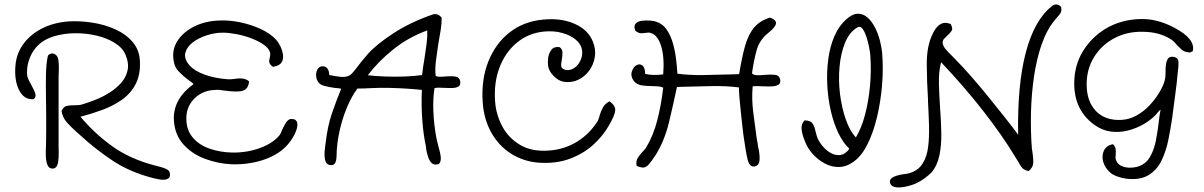

<svg xmlns="http://www.w3.org/2000/svg" viewBox="-20 -708 5342 852"><path d="M655 81Q555 55 478.5 4Q402 -47 336 -108Q332 -111 328.5 -114.5Q325 -118 320 -122Q298 -142 278 -163.5Q258 -185 253 -216Q260 -230 269.5 -235.5Q279 -241 315 -241Q320 -241 327 -241.5Q334 -242 339 -243Q367 -251 400.5 -264Q434 -277 464.5 -296Q495 -315 517 -339.5Q539 -364 546 -395.5Q553 -427 537 -465Q524 -496 489.5 -517.5Q455 -539 408.5 -550Q362 -561 312.5 -560.5Q263 -560 219.5 -547Q176 -534 149 -507Q127 -486 114 -455.5Q101 -425 100 -394Q99 -372 104.5 -359.5Q110 -347 118 -333Q135 -302 137.5 -289Q140 -276 129 -268Q87 -264 64.5 -308.5Q42 -353 49 -423Q55 -475 86 -516Q117 -557 168 -582.5Q219 -608 284 -613Q335 -616 390 -607.5Q445 -599 492.5 -577.5Q540 -556 570 -520Q600 -484 601 -432Q603 -374 581 -333Q559 -292 520.5 -265Q482 -238 434.5 -220.5Q387 -203 337 -190Q398 -117 477.5 -59.5Q557 -2 670 27Q704 35 718 42Q732 49 733 58Q737 75 729 82Q721 89 707.5 89.5Q694 90 680.5 87Q667 84 658 82Q656 81 655 81ZM213 40Q195 40 188 17.5Q181 -5 184 -60Q184 -65 184.5 -86Q185 -107 185 -135.5Q185 -164 185 -192.5Q185 -221 184.5 -243Q184 -265 184 -272Q183 -328 184 -377.5Q185 -427 192 -458Q194 -465 201 -468Q208 -471 212 -471Q234 -468 238.5 -444.5Q243 -421 240 -369V-59Q242 -4 236.5 18Q231 40 213 40Z M1008 21Q946 18 889 -3.5Q832 -25 794.5 -66.5Q757 -108 752 -169Q744 -266 839 -335Q838 -336 837 -337Q836 -338 835 -339Q831 -342 827 -345.5Q823 -349 816 -353Q793 -370 772.5 -391.5Q752 -413 749 -450Q745 -494 770.5 -531Q796 -568 844 -591.5Q892 -615 953 -617Q1000 -619 1048.5 -608.5Q1097 -598 1138.5 -578.5Q1180 -559 1204 -533Q1214 -523 1223 -505Q1232 -487 1235.5 -467Q1239 -447 1230 -432Q1221 -417 1195 -412H1190Q1178 -421 1175.5 -429.5Q1173 -438 1177 -451Q1180 -466 1179 -472Q1175 -492 1152 -508.5Q1129 -525 1096.5 -537.5Q1064 -550 1029.5 -556.5Q995 -563 968 -563Q934 -563 898 -551.5Q862 -540 835.5 -520Q809 -500 802.5 -473.5Q796 -447 821 -418Q843 -393 889 -376.5Q935 -360 994 -356Q1001 -356 1008 -356.5Q1015 -357 1022 -358Q1064 -365 1084 -348L1085 -344Q1081 -313 1058 -305.5Q1035 -298 977 -306Q976 -306 975 -306Q964 -308 954.5 -309Q945 -310 937 -309Q882 -308 845.5 -273.5Q809 -239 807 -189Q805 -135 833.5 -100Q862 -65 909.5 -48.5Q957 -32 1011 -31Q1076 -30 1134.5 -51.5Q1193 -73 1222 -110Q1223 -111 1225 -115Q1227 -119 1231 -130Q1244 -158 1253 -169Q1262 -180 1272 -180Q1295 -181 1299 -162.5Q1303 -144 1287 -111Q1270 -79 1248 -57Q1209 -18 1145.5 2.5Q1082 23 1008 21Z M1442 24Q1427 20 1423 3Q1419 -14 1420.5 -34.5Q1422 -55 1424 -68Q1425 -72 1425 -73Q1433 -146 1452.5 -203.5Q1472 -261 1494 -314Q1487 -316 1480 -316.5Q1473 -317 1465 -318Q1440 -321 1415.5 -328Q1391 -335 1384 -362Q1380 -384 1388 -399Q1396 -414 1412 -414Q1426 -414 1433.5 -403Q1441 -392 1441 -375Q1445 -374 1453 -373Q1472 -369 1492 -367Q1512 -365 1529 -372Q1540 -377 1562 -406.5Q1584 -436 1612 -468Q1650 -511 1726 -560.5Q1802 -610 1901 -644Q1909 -647 1920 -644Q1931 -641 1940 -629Q1940 -604 1936 -577.5Q1932 -551 1927 -525Q1926 -521 1925.5 -516Q1925 -511 1924 -507Q1919 -475 1914.5 -438Q1910 -401 1913 -372Q1918 -368 1928.5 -367.5Q1939 -367 1961 -369Q1993 -371 2006 -367Q2019 -363 2022 -348Q2025 -331 2015 -324.5Q2005 -318 1988.5 -317.5Q1972 -317 1956 -318H1955H1953Q1940 -319 1928 -319Q1916 -319 1908 -317Q1901 -271 1903 -215.5Q1905 -160 1916 -98Q1918 -90 1920 -81Q1922 -72 1924 -64Q1935 -27 1936 -8.5Q1937 10 1928 19L1927 20Q1907 26 1896.5 16.5Q1886 7 1880.5 -9.5Q1875 -26 1872 -41Q1872 -42 1872 -43Q1871 -47 1870.5 -51Q1870 -55 1870 -59Q1859 -108 1854 -174Q1849 -240 1852 -309Q1826 -312 1788 -314.5Q1750 -317 1708.5 -318Q1667 -319 1628 -317Q1612 -316 1596 -315.5Q1580 -315 1566 -315Q1544 -286 1524.5 -242.5Q1505 -199 1492 -148.5Q1479 -98 1475 -49Q1474 -43 1474 -29Q1474 -17 1472.5 -3Q1471 11 1464.5 19Q1458 27 1442 24ZM1612 -374Q1647 -370 1690 -368.5Q1733 -367 1776 -368.5Q1819 -370 1853 -375Q1855 -392 1857.5 -410.5Q1860 -429 1864 -451Q1869 -483 1873 -514Q1877 -545 1876 -573Q1793 -543 1726 -489.5Q1659 -436 1612 -374Z M2372 14Q2303 9 2248 -26Q2193 -61 2160 -120Q2127 -179 2122 -254Q2115 -354 2146.5 -434Q2178 -514 2240.5 -563.5Q2303 -613 2390 -621Q2469 -629 2529.5 -602.5Q2590 -576 2611 -523Q2625 -489 2619.5 -455Q2614 -421 2594.5 -394.5Q2575 -368 2546 -354Q2517 -340 2482 -345Q2458 -349 2436.5 -371Q2415 -393 2412 -417Q2410 -431 2412.5 -451Q2415 -471 2426.5 -486.5Q2438 -502 2462 -499L2464 -498Q2474 -491 2475.5 -479Q2477 -467 2473 -442Q2469 -425 2470.5 -414Q2472 -403 2489 -398Q2509 -394 2527 -405.5Q2545 -417 2555.5 -439Q2566 -461 2563 -485Q2559 -512 2535 -532Q2511 -552 2474.5 -562Q2438 -572 2394 -568Q2325 -561 2274 -519Q2223 -477 2197 -409.5Q2171 -342 2177 -258Q2181 -200 2208.5 -148Q2236 -96 2288 -65Q2340 -34 2417 -40Q2485 -45 2541 -79.5Q2597 -114 2633 -172Q2639 -186 2642 -199Q2647 -216 2656 -232Q2665 -248 2684 -258L2687 -257Q2712 -238 2710 -217Q2708 -196 2682 -151Q2656 -105 2612.5 -65.5Q2569 -26 2508.5 -3.5Q2448 19 2372 14Z M3326 31Q3306 32 3298 1.5Q3290 -29 3279 -108Q3277 -123 3274 -150.5Q3271 -178 3267.5 -210.5Q3264 -243 3261.5 -272.5Q3259 -302 3259 -320Q3206 -327 3140 -326Q3074 -325 3014 -323Q3006 -323 2998.5 -322.5Q2991 -322 2984 -322Q2968 -246 2948.5 -165Q2929 -84 2890 -21Q2871 8 2859 21.5Q2847 35 2835.5 35.5Q2824 36 2805 28Q2801 7 2810.5 -8Q2820 -23 2831 -34Q2843 -46 2847 -53Q2879 -106 2896.5 -173.5Q2914 -241 2923 -319Q2913 -324 2899 -325Q2885 -326 2870 -326Q2850 -326 2828.5 -329Q2807 -332 2793 -348Q2777 -370 2784 -391Q2791 -412 2805 -419Q2818 -426 2830 -418Q2842 -410 2843 -380Q2878 -372 2923 -378Q2929 -455 2913.5 -504.5Q2898 -554 2866 -562Q2859 -565 2845 -562Q2824 -559 2815.5 -562Q2807 -565 2799 -572Q2791 -593 2801 -603.5Q2811 -614 2829.5 -616Q2848 -618 2866 -616.5Q2884 -615 2891 -612Q2920 -603 2937.5 -578Q2955 -553 2965 -519.5Q2975 -486 2979.5 -450Q2984 -414 2986 -381Q3038 -374 3103.5 -375Q3169 -376 3229 -378Q3237 -378 3244.5 -378.5Q3252 -379 3260 -379Q3272 -454 3286.5 -505Q3301 -556 3327 -586.5Q3353 -617 3397 -630Q3425 -620 3423.5 -604Q3422 -588 3387 -560Q3350 -530 3337.5 -485Q3325 -440 3317 -383Q3322 -376 3335 -374.5Q3348 -373 3376 -376Q3377 -376 3378 -376Q3399 -378 3418.5 -376Q3438 -374 3442 -355Q3445 -338 3433.5 -331.5Q3422 -325 3403.5 -324.5Q3385 -324 3367 -325H3366Q3365 -325 3364 -325Q3350 -326 3338.5 -326Q3327 -326 3320 -325Q3315 -269 3322.5 -210Q3330 -151 3338 -93Q3340 -84 3341.5 -75Q3343 -66 3344 -57Q3352 -25 3350.5 1.5Q3349 28 3326 31Z M3770 8Q3738 32 3704.5 33Q3671 34 3641 18Q3611 2 3588 -23Q3565 -48 3554 -76Q3539 -111 3537 -134.5Q3535 -158 3549 -172L3551 -174Q3574 -173 3583.5 -163Q3593 -153 3600 -121Q3602 -114 3603.5 -108Q3605 -102 3607 -97Q3616 -76 3632.5 -57Q3649 -38 3669.5 -27.5Q3690 -17 3711 -20.5Q3732 -24 3749 -48Q3721 -74 3700 -118Q3679 -162 3666.5 -217Q3654 -272 3651 -331Q3648 -390 3655.5 -446Q3663 -502 3683 -548Q3703 -594 3735 -622Q3763 -647 3787 -647Q3811 -647 3830 -630Q3849 -613 3863 -585.5Q3877 -558 3885 -526.5Q3893 -495 3895 -467Q3900 -401 3894 -329Q3888 -257 3872 -189.5Q3856 -122 3830.5 -70Q3805 -18 3770 8ZM3778 -98Q3803 -140 3818.5 -198.5Q3834 -257 3840.5 -325.5Q3847 -394 3842 -463Q3841 -476 3836.5 -499Q3832 -522 3824.5 -545Q3817 -568 3807 -581Q3797 -594 3784 -586Q3749 -565 3730 -518.5Q3711 -472 3705.5 -412Q3700 -352 3707.5 -291Q3715 -230 3733 -178.5Q3751 -127 3778 -98Z M4035 110Q3989 126 3960 123.5Q3931 121 3929 99Q3926 72 4004 63Q4027 59 4046 46.5Q4065 34 4075 16Q4093 -12 4098.5 -55.5Q4104 -99 4102.5 -151Q4101 -203 4098 -258Q4098 -264 4098 -267Q4093 -346 4092.5 -420.5Q4092 -495 4113 -545Q4145 -625 4199 -601Q4207 -585 4205 -576.5Q4203 -568 4183 -549Q4175 -542 4169 -535.5Q4163 -529 4163 -518Q4164 -502 4183 -482Q4202 -462 4222 -442Q4249 -415 4286 -373Q4323 -331 4362.5 -282.5Q4402 -234 4438 -188.5Q4474 -143 4498 -110Q4494 -331 4532 -475Q4570 -619 4647 -680Q4668 -698 4689 -677Q4690 -670 4690 -665.5Q4690 -661 4689 -658Q4688 -651 4681.5 -643.5Q4675 -636 4660 -618Q4625 -576 4602.5 -511.5Q4580 -447 4568.5 -369Q4557 -291 4555 -208.5Q4553 -126 4559 -48Q4560 -44 4560.5 -39Q4561 -34 4562 -29Q4567 7 4564 22Q4561 37 4545 51Q4528 48 4519 40Q4510 32 4495 4Q4492 -1 4489.5 -4.5Q4487 -8 4485 -12Q4427 -108 4343.5 -215Q4260 -322 4156 -432Q4145 -389 4146.5 -335Q4148 -281 4152 -224Q4156 -170 4157 -117.5Q4158 -65 4149 -20Q4140 25 4114 57Q4111 60 4099 70.5Q4087 81 4070 92Q4053 103 4035 110Z M4979 85Q4960 83 4939 75.5Q4918 68 4908 59Q4883 37 4875.5 10Q4868 -17 4878.5 -39.5Q4889 -62 4917 -68L4920 -67Q4929 -58 4930.5 -46.5Q4932 -35 4931 -24Q4931 -23 4931 -22Q4930 -15 4930 -10Q4930 -5 4932 1Q4939 23 4964 31.5Q4989 40 5023 33Q5062 23 5081.5 -9Q5101 -41 5109.5 -85.5Q5118 -130 5123 -175Q5124 -181 5124.5 -186.5Q5125 -192 5126 -198Q5127 -204 5128 -210Q5129 -216 5130 -221Q5126 -219 5122 -214.5Q5118 -210 5115 -206Q5113 -203 5110.5 -200.5Q5108 -198 5107 -197Q5086 -175 5054 -156.5Q5022 -138 4984 -128.5Q4946 -119 4907.5 -124.5Q4869 -130 4835 -155Q4737 -227 4748 -364Q4754 -437 4795.5 -496Q4837 -555 4901 -589Q4963 -621 5038.5 -623.5Q5114 -626 5189 -586Q5286 -536 5273 -481L5261 -475Q5237 -476 5224 -487.5Q5211 -499 5200 -511Q5194 -519 5188.5 -524Q5183 -529 5177 -533Q5124 -567 5049 -567Q4979 -568 4923 -537.5Q4867 -507 4834.5 -454Q4802 -401 4802 -334Q4802 -258 4843.5 -215Q4885 -172 4957 -176Q4992 -178 5023.5 -195.5Q5055 -213 5080.5 -240Q5106 -267 5123.5 -296Q5141 -325 5148 -349Q5152 -365 5152 -380V-391Q5152 -430 5161 -445Q5170 -460 5192 -455Q5209 -450 5209.5 -433Q5210 -416 5208 -401Q5207 -396 5207 -394Q5205 -368 5201.5 -338.5Q5198 -309 5194 -279Q5192 -264 5190 -249Q5188 -234 5186 -219Q5185 -211 5184 -203.5Q5183 -196 5182 -187Q5175 -140 5165 -89.5Q5155 -39 5135 3Q5115 45 5077.5 68.5Q5040 92 4979 85Z"/></svg>

Font: Yuji Hentaigana Akari
Style: Regular
Weight: 400
Designer: Kataoka Yuji
Foundry: Kinuta Font Factory
Version: Version 3.002